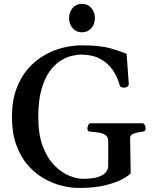

<svg xmlns="http://www.w3.org/2000/svg" viewBox="-20 -937 781 972"><path d="M380.4 14.6Q338.9 14.6 292.7 3.2Q246.6 -8.3 201.7 -33.9Q156.7 -59.6 120.4 -101.6Q84 -143.6 62.3 -203.6Q40.5 -263.7 40.5 -344.7Q40.5 -425.3 62.5 -485.6Q84.5 -545.9 121.3 -588.4Q158.2 -630.9 204.3 -657.2Q250.5 -683.6 299.3 -695.6Q348.1 -707.5 392.6 -707.5Q487.3 -707.5 541.3 -691.7Q595.2 -675.8 621.1 -664.6L631.8 -513.2Q632.8 -504.9 625.5 -499.3Q618.2 -493.7 612.3 -493.7Q610.8 -493.7 609.6 -493.4Q608.4 -493.2 606.4 -493.2Q599.6 -493.2 593 -496.3Q586.4 -499.5 585.4 -507.3Q574.2 -548.3 550.3 -583Q526.4 -617.7 487.5 -638.9Q448.7 -660.2 391.6 -660.6Q369.6 -660.6 341.1 -653.6Q312.5 -646.5 283.4 -627.4Q254.4 -608.4 229.5 -573Q204.6 -537.6 189.2 -481.7Q173.8 -425.8 173.8 -344.7Q173.8 -255.4 197 -195.1Q220.2 -134.8 256.1 -98.9Q292 -63 330.6 -47.4Q369.1 -31.7 399.9 -31.7Q449.7 -31.7 477.8 -41.5Q505.9 -51.3 516.8 -66.2Q527.8 -81.1 527.8 -96.7V-222.7Q527.8 -243.7 513.9 -253.2Q500 -262.7 479.5 -265.9Q459 -269 439.9 -270Q429.7 -271 426 -274.2Q422.4 -277.3 422.4 -288.1Q422.4 -293.5 426.5 -303.2Q430.7 -313 439 -313H700.7Q709 -313 713.1 -303.2Q717.3 -293.5 717.3 -288.1Q717.3 -271.5 701.2 -270Q679.7 -268.1 659.2 -261.5Q638.7 -254.9 638.7 -238.8L641.6 -60.1Q633.8 -49.3 602.1 -31.5Q570.3 -13.7 514.6 0.5Q459 14.6 380.4 14.6ZM395 -773.4Q366.2 -773.4 347.9 -794.2Q329.6 -814.9 329.6 -845.2Q329.6 -876 347.9 -896.7Q366.2 -917.5 395 -917.5Q423.8 -917.5 442.1 -896.7Q460.4 -876 460.4 -845.2Q460.4 -814.9 442.1 -794.2Q423.8 -773.4 395 -773.4Z"/></svg>

Font: Gelasio Medium
Style: Regular
Weight: 500
Designer: Eben Sorkin
Foundry: Eben Sorkin
Version: Version 1.008